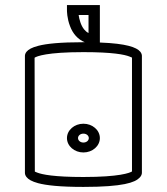

<svg xmlns="http://www.w3.org/2000/svg" viewBox="-20 -698 656 755"><path d="M243.3 -658.5C243.3 -655 243.3 -626.3 255.3 -595.4C266.5 -565 286.7 -542.7 313.4 -532C311.6 -532 309.8 -532 308 -532C215.3 -532 162.5 -526.1 130.7 -517.9C105.3 -511.4 91.7 -503.5 84.3 -494.5C79.5 -488.7 78 -482.6 78 -477.9V-18.5C78 -13.9 79.4 -7.9 84.1 -2C91.4 7.4 105 15.6 130.2 22.4C162 30.8 214.8 37 308 37C465.8 37 510.5 19.2 528.3 1.3C535.8 -5.8 538 -13.4 538 -18.6V-477.9C538 -482.6 536.5 -488.6 531.7 -494.5C524.3 -503.5 510.7 -511.4 485.3 -517.9C461.7 -523.9 427.4 -528.7 372.7 -530.8V-678H243.3ZM328.1 -568.2C321.2 -571.5 315.5 -576.5 310.5 -582.7C297.8 -598.6 291.7 -622.2 289.2 -639H328.1ZM126.1 -19.4C121.4 -21.2 118.3 -22.5 117 -23.2L116 -471C124.6 -476.9 164 -493 308 -493C423.7 -493 469.6 -483.3 488.9 -475.8C493.9 -473.8 497.4 -472.4 499 -471.6V-23.7C489.9 -18.2 450.1 -2 308 -2C192.3 -2 145.4 -11.8 126.1 -19.4ZM243.3 -155C243.3 -123.7 272.5 -98.5 308 -98.5C343.5 -98.5 372.7 -123.7 372.7 -155C372.7 -186.3 343.5 -211.5 308 -211.5C272.5 -211.5 243.3 -186.3 243.3 -155ZM286.8 -155C286.8 -164.4 295.6 -172.5 308 -172.5C320.4 -172.5 329.2 -164.4 329.2 -155C329.2 -145.6 320.4 -137.5 308 -137.5C295.6 -137.5 286.8 -145.6 286.8 -155Z"/></svg>

Font: Platiipus Bold
Style: Bold
Weight: 400
Version: Version 001.000